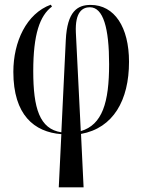

<svg xmlns="http://www.w3.org/2000/svg" viewBox="-20 -566 608 820"><path d="M231 234H337L326 6C464 -19 531 -138 531 -302C531 -450 469 -545 367 -545C311 -545 267 -518 261 -395L242 -1C149 -15 122 -104 122 -262C122 -420 150 -499 202 -538L197 -546C93 -508 37 -388 37 -259C37 -75 126 -2 242 7ZM304 -427C300 -516 333 -535 364 -535C421 -535 446 -446 446 -292C446 -128 417 -33 325 -6Z"/></svg>

Font: Noto Serif Display ExtraCondensed
Style: Regular
Weight: 400
Width: 2
Designer: Monotype Design Team
Foundry: Monotype Imaging Inc.
Version: Version 2.009